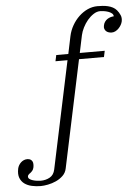

<svg xmlns="http://www.w3.org/2000/svg" viewBox="-199 -732 722 992"><g transform="rotate(-5 162.5 -236.0)"><path d="M166 -421.4H103.5L110.4 -453.1H172.9L191.9 -543.9Q198.2 -573.2 212.9 -598.9Q227.5 -624.5 248 -644Q268.6 -663.6 293.2 -674.8Q317.9 -686 344.2 -686Q356.9 -686 371.1 -685.1Q385.3 -684.1 398.7 -680.9Q412.1 -677.7 423.6 -671.6Q435.1 -665.5 443.4 -655.8Q453.1 -644.5 459.7 -629.6Q466.3 -614.7 462.4 -596.2Q460.4 -587.4 455.3 -578.4Q450.2 -569.3 442.6 -561.5Q435.1 -553.7 425.8 -548.8Q416.5 -543.9 406.2 -543.9Q397.9 -543.9 390.4 -546.4Q382.8 -548.8 377.4 -553.7Q372.1 -558.6 369.4 -566.2Q366.7 -573.7 369.1 -583.5Q371.1 -594.2 376.7 -602.3Q382.3 -610.4 389.9 -615.5Q397.5 -620.6 406.2 -623.3Q415 -626 423.8 -626.5Q423.8 -635.7 416 -642.1Q408.2 -648.4 397.5 -652.1Q386.7 -655.8 375.2 -657.5Q363.8 -659.2 356 -659.2Q338.4 -659.2 321.3 -647.9Q304.2 -636.7 290 -619.9Q275.9 -603 265.6 -582.5Q255.4 -562 251.5 -543.9L232.4 -453.1H361.8L355 -421.4H225.6L107.9 134.8Q103.5 157.2 87.6 172.4Q71.8 187.5 51.3 196.8Q30.8 206.1 9.3 210.2Q-12.2 214.4 -28.3 214.4Q-51.8 214.4 -74 209.5Q-96.2 204.6 -112.1 193.1Q-127.9 181.6 -135.3 162.4Q-142.6 143.1 -136.7 114.3Q-134.8 105.5 -130.1 97.4Q-125.5 89.4 -118.9 83.3Q-112.3 77.1 -104 73.5Q-95.7 69.8 -85.9 69.8Q-75.7 69.8 -69.3 73.7Q-63 77.6 -59.8 83.7Q-56.6 89.8 -56.4 97.9Q-56.2 106 -57.6 114.3Q-60.1 126 -65.7 132.3Q-71.3 138.7 -77.1 143.1Q-79.6 144.5 -81.5 146Q-83.5 147.5 -85.4 149.9Q-88.4 151.9 -89.8 157.7Q-91.3 166.5 -84.2 172.1Q-77.1 177.7 -66.4 180.9Q-55.7 184.1 -44.7 185.5Q-33.7 187 -26.9 187Q0.5 187 21.5 175Q42.5 163.1 48.3 134.8Z"/></g></svg>

Font: Atsinvsda
Style: Italic
Weight: 400
Italic angle: -12°
Designer: Al Webster
Foundry: Al Webster and Michael Everson
Version: Version 2.000